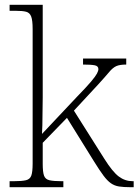

<svg xmlns="http://www.w3.org/2000/svg" viewBox="-20 -780 577 800"><path d="M20 0V-25H38Q71 -25 88 -29Q105 -33 110.5 -48.5Q116 -64 116 -98V-659Q116 -695 110 -711Q104 -727 89 -731Q74 -735 46 -735H20V-760H158V-374Q158 -356 157.5 -336Q157 -316 157 -296.5Q157 -277 156.5 -258Q156 -239 155 -222L300 -376Q340 -417 359 -439.5Q378 -462 384 -473.5Q390 -485 390 -492Q390 -505 374.5 -508Q359 -511 326 -511V-536H506V-511Q479 -511 464.5 -504.5Q450 -498 435 -480Q420 -462 390 -429L288 -319L415 -118Q449 -64 475 -44.5Q501 -25 533 -25H537V0H523Q495 0 476 -3Q457 -6 442 -16.5Q427 -27 411 -48.5Q395 -70 372 -107L259 -289L158 -185V-97Q158 -63 163.5 -48Q169 -33 186 -29Q203 -25 236 -25H244V0Z"/></svg>

Font: Noto Serif Hentaigana ExtraLight
Style: Regular
Weight: 200
Designer: Kazuhiro Yamada
Foundry: nipponia
Version: Version 1.000